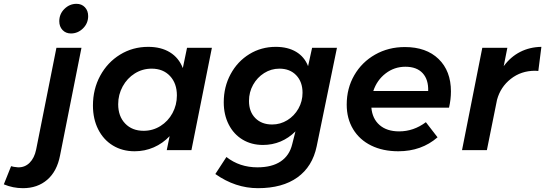

<svg xmlns="http://www.w3.org/2000/svg" viewBox="-164 -785 2851 1004"><path d="M-70 90Q-34 91 -9 66Q16 41 25 -3L131 -535H262L150 28Q134 111 83 155Q32 199 -44 199Q-96 199 -144 179L-106 84Q-95 88 -70 90ZM297 -701Q297 -663 270 -636.5Q243 -610 207 -610Q180 -610 163 -628Q146 -646 146 -674Q146 -712 173 -738.5Q200 -765 236 -765Q263 -765 280 -747Q297 -729 297 -701Z M322 -233Q322 -319 360 -389Q398 -459 464 -499.5Q530 -540 611 -540Q678 -540 724.5 -511.5Q771 -483 792 -429L814 -535H944L837 0H708L723 -73Q687 -35 640 -14.5Q593 6 540 6Q476 6 426.5 -24Q377 -54 349.5 -108.5Q322 -163 322 -233ZM761 -286Q761 -349 725 -387.5Q689 -426 629 -426Q581 -426 541 -401Q501 -376 477.5 -333Q454 -290 454 -240Q454 -177 490.5 -139Q527 -101 587 -101Q635 -101 675 -126Q715 -151 738 -193.5Q761 -236 761 -286Z M962 125 1020 36Q1089 90 1182 90Q1258 90 1304 59Q1350 28 1364 -31L1381 -98Q1346 -63 1303 -45Q1260 -27 1211 -27Q1151 -27 1104.5 -55Q1058 -83 1032 -134Q1006 -185 1006 -250Q1006 -331 1042 -397.5Q1078 -464 1140 -502Q1202 -540 1278 -540Q1341 -540 1384.5 -514Q1428 -488 1447 -439L1468 -535H1598L1492 -20Q1470 86 1391.5 142.5Q1313 199 1185 199Q1067 199 962 125ZM1418 -300Q1418 -357 1385 -391.5Q1352 -426 1297 -426Q1254 -426 1217.5 -403Q1181 -380 1159.5 -341.5Q1138 -303 1138 -257Q1138 -201 1171 -167.5Q1204 -134 1259 -134Q1302 -134 1338.5 -156.5Q1375 -179 1396.5 -217Q1418 -255 1418 -300Z M2194 -307Q2194 -265 2184 -222H1778Q1783 -164 1821 -131Q1859 -98 1923 -98Q1999 -98 2063 -146L2124 -67Q2040 6 1919 6Q1838 6 1777 -24Q1716 -54 1682.5 -109.5Q1649 -165 1649 -238Q1649 -323 1688.5 -391.5Q1728 -460 1797.5 -499.5Q1867 -539 1953 -539Q2065 -539 2129.5 -476.5Q2194 -414 2194 -307ZM1956 -436Q1898 -436 1852.5 -401Q1807 -366 1788 -309H2075Q2077 -369 2046 -402.5Q2015 -436 1956 -436Z M2667 -540 2651 -414 2634 -415Q2561 -415 2507 -372.5Q2453 -330 2435 -263L2382 0H2252L2358 -535H2489L2470 -439Q2506 -488 2556 -513.5Q2606 -539 2667 -540Z"/></svg>

Font: Gontserrat Medium
Style: Italic
Weight: 500
Italic angle: -11.3°
Designer: Julieta Ulanovsky
Foundry: Julieta Ulanovsky
Version: Version 6.001